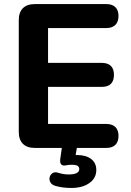

<svg xmlns="http://www.w3.org/2000/svg" viewBox="-20 -725 644 941"><path d="M150.8 0Q112.5 0 92.2 -20.2Q72 -40.5 72 -78.8V-626.2Q72 -664.5 92.2 -684.8Q112.5 -705 150.8 -705H501Q530 -705 545.4 -690Q560.8 -675 560.8 -647Q560.8 -618.2 545.4 -602.9Q530 -587.5 501 -587.5H215.5V-416.8H478.8Q508.5 -416.8 523.5 -401.8Q538.5 -386.8 538.5 -358Q538.5 -329.2 523.5 -314.2Q508.5 -299.2 478.8 -299.2H215.5V-117.5H501Q530 -117.5 545.4 -102.5Q560.8 -87.5 560.8 -58.8Q560.8 -30 545.4 -15Q530 0 501 0ZM329.8 196.2Q310.2 196.2 289 193.8Q267.8 191.2 249.8 185.5Q233 180.2 226.6 167.9Q220.2 155.5 223.6 142.8Q227 130 238.4 123.1Q249.8 116.2 266.5 122.2Q279.8 126.2 291.6 128.1Q303.5 130 316.2 130Q342.2 130 355.4 123.4Q368.5 116.8 368.5 103.2Q368.5 93.2 360.1 87.9Q351.8 82.5 331.8 82.5Q325 82.5 317.9 83Q310.8 83.5 303.2 85.2Q296.5 87 291 86.2Q285.5 85.5 280.5 81.2Q276.5 77 275.4 70.8Q274.2 64.5 275.2 54.5L286 -20H360L347.2 56.2L311.8 43Q323.5 38.8 335.6 36.8Q347.8 34.8 357.8 34.8Q401 34.8 426.5 54.1Q452 73.5 452 108.2Q452 148.2 418 172.2Q384 196.2 329.8 196.2Z"/></svg>

Font: Nunito ExtraLight
Style: Regular
Weight: 200
Designer: Vernon Adams
Foundry: Vernon Adams
Version: Version 3.602;April 4, 2023;FontCreator 14.0.0.2856 64-bit